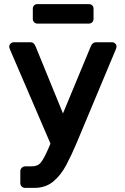

<svg xmlns="http://www.w3.org/2000/svg" viewBox="-20 -726 610 936"><path d="M103 190Q93 190 86 183.5Q79 177 79 166V109Q79 99 86 92Q93 85 103 85H134Q164 85 179 66.5Q194 48 215 0L226 -26L29 -484Q25 -494 25 -498Q25 -507 31.5 -513.5Q38 -520 47 -520H127Q139 -520 144.5 -514Q150 -508 153 -501L287 -173L423 -501Q426 -509 432.5 -514.5Q439 -520 451 -520H527Q535 -520 541.5 -514Q548 -508 548 -500Q548 -493 544 -484L354 -30Q330 27 303.5 77.5Q277 128 239.5 159Q202 190 147 190ZM162 -611Q153 -611 146.5 -617.5Q140 -624 140 -633V-684Q140 -694 146.5 -700Q153 -706 162 -706H413Q423 -706 429.5 -700Q436 -694 436 -684V-633Q436 -624 429.5 -617.5Q423 -611 413 -611Z"/></svg>

Font: Rubik Medium
Style: Regular
Weight: 500
Designer: Hubert and Fischer
Foundry: Hubert and Fischer
Version: Version 2.300; ttfautohint (v1.8.4.7-5d5b);gftools[0.9.30]